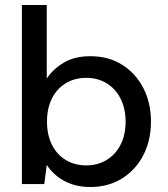

<svg xmlns="http://www.w3.org/2000/svg" viewBox="-20 -740 676 772"><path d="M343 12Q302 12 268.5 0.5Q235 -11 210 -31Q185 -51 168 -77L158 0H68V-720H168V-424Q192 -461 235.5 -487.5Q279 -514 343 -514Q416 -514 470.5 -480Q525 -446 556 -386.5Q587 -327 587 -251Q587 -175 556 -115.5Q525 -56 470 -22Q415 12 343 12ZM327 -75Q373 -75 409 -97Q445 -119 465 -158.5Q485 -198 485 -251Q485 -303 465 -343Q445 -383 409 -405Q373 -427 327 -427Q280 -427 244 -405Q208 -383 188.5 -343.5Q169 -304 169 -251Q169 -198 188.5 -158.5Q208 -119 244 -97Q280 -75 327 -75Z"/></svg>

Font: DM Sans 16pt Medium
Style: Regular
Weight: 500
Version: Version 4.004;gftools[0.9.30]